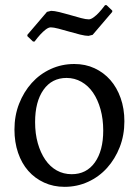

<svg xmlns="http://www.w3.org/2000/svg" viewBox="-20 -712 538 744"><path d="M230 12Q187 12 151 -4.5Q115 -21 89.5 -50Q64 -79 50 -120Q36 -161 36 -210Q36 -264 54 -310Q72 -356 103 -390.5Q134 -425 176.5 -444.5Q219 -464 268 -464Q311 -464 346.5 -447.5Q382 -431 407.5 -402Q433 -373 447.5 -332Q462 -291 462 -242Q462 -188 444 -142Q426 -96 395 -61.5Q364 -27 321.5 -7.5Q279 12 230 12ZM258 -37Q315 -37 347.5 -82.5Q380 -128 380 -206Q380 -251 369.5 -288.5Q359 -326 340.5 -353Q322 -380 295.5 -395Q269 -410 238 -410Q181 -410 148.5 -364Q116 -318 116 -239Q116 -194 126.5 -157Q137 -120 155.5 -93Q174 -66 200 -51.5Q226 -37 258 -37ZM108 -551 86 -572V-577L162 -666L178 -670Q190 -670 210.5 -665Q231 -660 253 -653.5Q275 -647 294 -642Q313 -637 324 -637Q332 -637 343 -645Q354 -653 364 -664Q375 -676 387 -692H393L415 -671V-666L339 -577L323 -573Q311 -573 290.5 -578Q270 -583 248 -589.5Q226 -596 206.5 -601Q187 -606 177 -606Q168 -606 157 -597.5Q146 -589 136 -578Q125 -566 114 -551Z"/></svg>

Font: Alegreya
Style: Regular
Weight: 400
Designer: Juan Pablo del Peral
Foundry: Juan Pablo del Peral
Version: Version 1.003